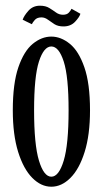

<svg xmlns="http://www.w3.org/2000/svg" viewBox="-20 -660 372 690"><path d="M164.5 11Q127.5 11 96 -20.8Q64.5 -52.5 45.2 -114Q26 -175.5 26 -263.5Q26 -360 46 -418.2Q66 -476.5 97.8 -502.5Q129.5 -528.5 164.5 -528.5Q199 -528.5 231 -502.5Q263 -476.5 283.2 -418.2Q303.5 -360 303.5 -263.5Q303.5 -175.5 284.2 -114Q265 -52.5 233.2 -20.8Q201.5 11 164.5 11ZM164.5 -25Q191.5 -25 209 -82.8Q226.5 -140.5 226.5 -263.5Q226.5 -385 209 -439Q191.5 -493 164.5 -493Q137.5 -493 120 -439Q102.5 -385 102.5 -263.5Q102.5 -140.5 120 -82.8Q137.5 -25 164.5 -25ZM208 -565Q188.5 -565 175.5 -573.2Q162.5 -581.5 151.8 -589.5Q141 -597.5 129 -597.5Q113 -597.5 105 -588.2Q97 -579 94.5 -573L61.5 -589Q65.5 -602.5 81.8 -621Q98 -639.5 123.5 -639.5Q144 -639.5 157.2 -631.2Q170.5 -623 181.5 -615Q192.5 -607 206.5 -607Q220.5 -607 227.5 -614.8Q234.5 -622.5 237 -628.5L269 -610.5Q265.5 -598.5 249.8 -581.8Q234 -565 208 -565Z"/></svg>

Font: Imbue 10pt
Style: Regular
Weight: 400
Designer: Tyler Finck
Foundry: Etcetera Type Company
Version: Version 1.102; ttfautohint (v1.8.3)